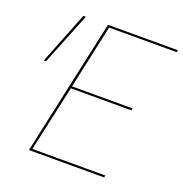

<svg xmlns="http://www.w3.org/2000/svg" viewBox="-120 -765 834 873"><g transform="rotate(20 297.0 -329.0)"><path d="M265 -648 198 -339H491L489 -329H196L126 -10H479L477 0H113L256 -658H594L592 -648ZM37 -406 137 -658H149L48 -406Z"/></g></svg>

Font: Ysabeau Hairline
Style: Italic
Weight: 100
Italic angle: -12°
Designer: Christian Thalmann (Catharsis Fonts)
Version: Version 0.003